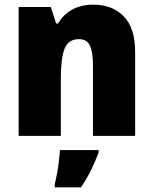

<svg xmlns="http://www.w3.org/2000/svg" viewBox="-20 -583 658 824"><path d="M381 -563Q462 -563 511 -513Q560 -463 560 -360V0H379V-304Q379 -359 366 -387Q353 -415 319 -415Q273 -415 257 -374Q241 -333 241 -246V0H60V-553H198L221 -482H229Q252 -521 290 -542Q328 -563 381 -563ZM403 72Q388 112 370.5 147.5Q353 183 328 221H215V207Q220 187 225 160.5Q230 134 233 107Q236 80 237 61H403Z"/></svg>

Font: Noto Sans Myanmar UI SemiCondensed Black
Style: Regular
Weight: 900
Width: 4
Designer: Monotype Design Team
Foundry: Monotype Imaging Inc.
Version: Version 2.103; ttfautohint (v1.8.4.7-5d5b)